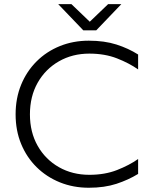

<svg xmlns="http://www.w3.org/2000/svg" viewBox="-20 -894 715 925"><path d="M407.7 10.5Q332.8 10.5 268.5 -15.5Q204.2 -41.5 156.5 -88.6Q108.7 -135.7 81.9 -200.4Q55.2 -265 55.2 -343Q55.2 -421 81.9 -486Q108.7 -551 156.5 -598.5Q204.2 -646 268.5 -672Q332.8 -698 407.7 -698Q483.2 -698 541 -679.5Q598.7 -661.1 645.4 -631.4V-559.5Q602.5 -589.7 543.8 -612.7Q485.2 -635.7 410.3 -635.7Q328.8 -635.7 263.8 -598.5Q198.8 -561.3 161.5 -495.5Q124.2 -429.6 124.2 -343Q124.2 -257.1 161.5 -191.4Q198.8 -125.7 263.8 -88.7Q328.8 -51.8 410.3 -51.8Q485.2 -51.8 543.8 -74.8Q602.5 -97.8 645.4 -127.9V-56.1Q598.7 -27.4 541 -8.4Q483.2 10.5 407.7 10.5ZM443.8 -748H381.2L260.5 -874H324.2L412.5 -789.3L500.8 -874H564.5Z"/></svg>

Font: Roundo Variable
Style: Regular
Weight: 200
Designer: Shiva Nallaperumal
Foundry: Indian Type Foundry
Version: Version 2.000